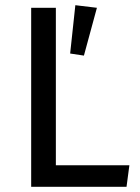

<svg xmlns="http://www.w3.org/2000/svg" viewBox="-20 -719 538 739"><path d="M195 -689V-83H478L467 0H100V-689ZM270 -699 250 -513 303 -505 353 -689Z"/></svg>

Font: Firava
Style: Regular
Weight: 400
Designer: Carrois Corporate & Edenspiekermann AG
Foundry: Greg Finn Gibson
Version: Version 5.000